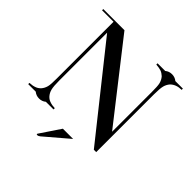

<svg xmlns="http://www.w3.org/2000/svg" viewBox="-225 -851 1206 1206"><g transform="rotate(45 377.5 -248.0)"><path d="M574 -667Q593 -683 619 -683Q645 -683 664 -667H731V-656Q683 -656 655 -628Q640 -611 634 -588Q628 -564 628 -514V0H607L146 -579V-153Q146 -103 152 -79Q158 -56 173 -39Q187 -24 204 -19Q222 -12 249 -11V0H181Q162 16 136 16Q110 16 91 0H24V-11Q51 -12 69 -19Q85 -24 100 -39Q115 -56 121 -79Q124 -91 125 -109.5Q126 -128 126 -153V-656H24V-667H212L608 -161V-514Q608 -539 607 -557.5Q606 -576 603 -588Q597 -611 582 -628Q567 -642 551 -648Q533 -654 506 -656V-667H574ZM376 44H467L310 178Q299 187 290 186.5Q281 186 286 178Z"/></g></svg>

Font: Wachinanga
Style: Regular
Weight: 400
Designer: deFharo
Foundry: deFharo
Version: Wachinanga: Version 2.001 2013